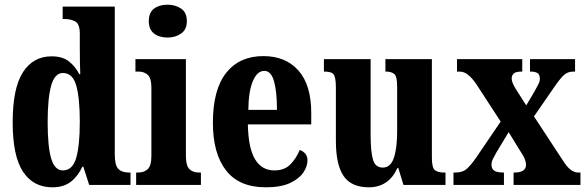

<svg xmlns="http://www.w3.org/2000/svg" viewBox="-20 -788 2499 818"><path d="M203 10Q122 10 78 -56.5Q34 -123 34 -267Q34 -412 77.5 -480Q121 -548 200 -548Q246 -548 273.5 -526.5Q301 -505 318 -472H322Q321 -495 320.5 -524.5Q320 -554 320 -583V-644Q320 -686 301 -696.5Q282 -707 255 -707H247V-760H469V-130Q469 -84 484 -68.5Q499 -53 529 -53H536V0H360L335 -78H331Q312 -37 281.5 -13.5Q251 10 203 10ZM248 -62Q289 -62 304.5 -115Q320 -168 320 -269Q320 -369 305 -423Q290 -477 248 -477Q213 -477 198 -423Q183 -369 183 -268Q183 -164 198 -113Q213 -62 248 -62Z M694 -628Q659 -628 636.5 -645Q614 -662 614 -698Q614 -735 636.5 -751.5Q659 -768 694 -768Q727 -768 751.5 -751.5Q776 -735 776 -698Q776 -662 751.5 -645Q727 -628 694 -628ZM560 0V-53H569Q594 -53 609.5 -67.5Q625 -82 625 -125V-415Q625 -455 609.5 -469Q594 -483 571 -483H557V-536H772V-125Q772 -82 787 -67.5Q802 -53 827 -53H836V0Z M1112 10Q999 10 943 -62Q887 -134 887 -265Q887 -406 943.5 -477.5Q1000 -549 1102 -549Q1197 -549 1251.5 -487.5Q1306 -426 1306 -307V-258H1036Q1038 -157 1066.5 -109.5Q1095 -62 1149 -62Q1192 -62 1217 -87.5Q1242 -113 1257 -149Q1270 -145 1280 -134Q1290 -123 1290 -105Q1290 -79 1272 -52.5Q1254 -26 1215 -8Q1176 10 1112 10ZM1160 -320Q1160 -397 1147.5 -441.5Q1135 -486 1106 -486Q1076 -486 1057.5 -443Q1039 -400 1038 -320Z M1551 10Q1477 10 1444 -38Q1411 -86 1411 -188V-413Q1411 -456 1402.5 -469.5Q1394 -483 1363 -483H1360V-536H1559V-215Q1559 -142 1569 -108Q1579 -74 1611 -74Q1644 -74 1658 -115.5Q1672 -157 1672 -227V-419Q1672 -463 1659.5 -473Q1647 -483 1625 -483H1622V-536H1820V-116Q1820 -72 1833.5 -62.5Q1847 -53 1870 -53H1878V0H1699L1677 -72H1673Q1636 10 1551 10Z M1912 0V-53H1920Q1949 -53 1966 -66.5Q1983 -80 2009 -117L2113 -270L2009 -430Q1991 -456 1974 -469.5Q1957 -483 1938 -483H1927V-536H2205V-483H2202Q2177 -483 2168.5 -474.5Q2160 -466 2160 -454Q2160 -444 2164.5 -433.5Q2169 -423 2178 -408L2222 -339L2257 -398Q2265 -414 2272.5 -427Q2280 -440 2280 -453Q2280 -471 2269.5 -477Q2259 -483 2242 -483H2238V-536H2430V-483H2423Q2400 -483 2384.5 -470Q2369 -457 2342 -418L2255 -292L2377 -106Q2395 -77 2411 -65Q2427 -53 2442 -53H2453V0H2168V-53H2172Q2221 -53 2221 -86Q2221 -97 2215.5 -111Q2210 -125 2190 -155L2147 -225L2094 -137Q2086 -123 2080 -111Q2074 -99 2074 -86Q2074 -69 2085.5 -61Q2097 -53 2125 -53H2127V0Z"/></svg>

Font: Noto Serif Tamil ExtraCondensed ExtraBold
Style: Italic
Weight: 800
Width: 2
Italic angle: -12°
Designer: Indian Type Foundry, Tom Grace, and the Monotype Design Team
Foundry: Monotype Imaging Inc.
Version: Version 2.003; ttfautohint (v1.8.4.7-5d5b)